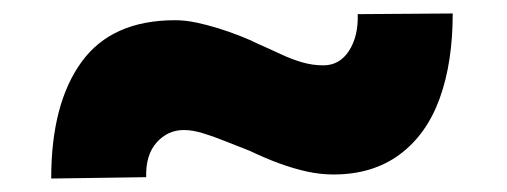

<svg xmlns="http://www.w3.org/2000/svg" viewBox="-20 -472 752 285"><path d="M475 -213Q455 -213 435 -217.5Q415 -222 394.5 -229.5Q374 -237 351 -248Q333 -255 315.5 -262Q298 -269 282 -274Q266 -279 253 -279Q229 -279 212.5 -260.5Q196 -242 197 -209L56 -207Q56 -318 101 -380Q146 -442 240 -442Q255 -442 271.5 -438.5Q288 -435 304 -430Q320 -425 335.5 -419Q351 -413 365 -406Q381 -399 397 -391.5Q413 -384 428.5 -379.5Q444 -375 460 -375Q484 -375 498 -396.5Q512 -418 511 -451L652 -452Q652 -379 632.5 -325.5Q613 -272 573 -242.5Q533 -213 475 -213Z"/></svg>

Font: Lexend Exa ExtraBold
Style: Regular
Weight: 800
Designer: Bonnie Shaver-Troup, Thomas Jockin
Foundry: Lexend
Version: Version 1.007